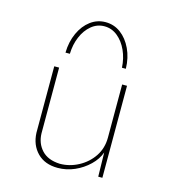

<svg xmlns="http://www.w3.org/2000/svg" viewBox="-95 -677 677 762"><g transform="rotate(15 243.5 -296.0)"><path d="M211 8Q158 8 127 -23.5Q96 -55 94 -105V-378H114V-108Q115 -67 140.5 -39.5Q166 -12 215 -10Q255 -10 291.5 -29.5Q328 -49 350.5 -82.5Q373 -116 373 -160V-378H393V0H376L374 -99Q364 -70 338.5 -45.5Q313 -21 280 -6.5Q247 8 211 8ZM246 -600Q281 -600 308.5 -579.5Q336 -559 353 -523Q370 -487 371 -442H355Q353 -480 338.5 -512Q324 -544 300 -563.5Q276 -583 246 -583Q216 -583 192.5 -563.5Q169 -544 155.5 -512Q142 -480 141 -442H123Q124 -487 140.5 -523Q157 -559 184.5 -579.5Q212 -600 246 -600Z"/></g></svg>

Font: Synthetic Thin
Style: Regular
Weight: 100
Designer: Santiago Orozco
Foundry: Typemade
Version: Version 2.000; ttfautohint (v1.8.4.7-5d5b)